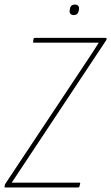

<svg xmlns="http://www.w3.org/2000/svg" viewBox="-29 -821 487 841"><path d="M-6 0Q-10 0 -9 -4L-8 -8Q-8 -14 -5 -17L347 -547Q361 -568 375.5 -590Q390 -612 403 -633V-634Q379 -634 353.5 -634Q328 -634 302 -634H119Q115 -634 116 -639L118 -651Q119 -655 124 -655H433Q439 -655 438 -651L437 -647Q436 -645 435.5 -643.5Q435 -642 433 -640L86 -117Q70 -93 54.5 -69.5Q39 -46 23 -22V-21Q48 -21 72.5 -21Q97 -21 122 -21H319Q323 -21 322 -16L319 -4Q318 0 314 0ZM294 -755Q285 -755 280 -760Q275 -765 276 -774L277 -781Q280 -801 299 -801Q309 -801 313.5 -795.5Q318 -790 317 -781L316 -774Q312 -755 294 -755Z"/></svg>

Font: Sofia Sans Condensed Thin
Style: Italic
Weight: 250
Italic angle: -9°
Version: Version 4.100